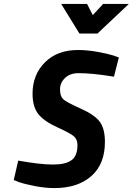

<svg xmlns="http://www.w3.org/2000/svg" viewBox="-20 -947 677 979"><path d="M637 -927 477 -776H385L292 -927H424L453 -870L506 -927ZM381 -574Q337 -574 311.5 -549.5Q286 -525 286 -491Q286 -457 302 -441.5Q318 -426 390 -394Q462 -362 488.5 -326.5Q515 -291 515 -223Q515 -110 445.5 -49Q376 12 258 12Q211 12 159 2Q107 -8 78 -18L50 -29L73 -128Q186 -108 250.5 -108Q315 -108 345 -130.5Q375 -153 375 -207Q375 -236 357.5 -251.5Q340 -267 272 -298Q204 -329 175 -366Q146 -403 146 -469Q146 -566 209 -629Q272 -692 377 -692Q425 -692 477.5 -682.5Q530 -673 558 -664L586 -654L561 -556Q451 -574 381 -574Z"/></svg>

Font: Titillium Web
Style: Bold Italic
Weight: 700
Italic angle: -13°
Version: Version 1.001;PS 57.000;hotconv 1.0.70;makeotf.lib2.5.55311